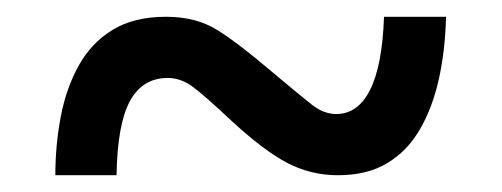

<svg xmlns="http://www.w3.org/2000/svg" viewBox="-20 -471 599 229"><path d="M46 -262Q46 -298 52.5 -332Q59 -366 74 -393Q89 -420 114.5 -435.5Q140 -451 178 -451Q214 -451 239.5 -435Q265 -419 306 -384Q337 -358 351.5 -346.5Q366 -335 381 -335Q407 -335 421.5 -364Q436 -393 438 -451H512Q511 -411 503.5 -377Q496 -343 481 -317Q466 -291 442 -276.5Q418 -262 383 -262Q351 -262 323 -276.5Q295 -291 256 -327Q222 -359 208.5 -368.5Q195 -378 180 -378Q150 -378 135 -350.5Q120 -323 119 -262Z"/></svg>

Font: Noto Naskh Arabic
Style: Bold
Weight: 700
Designer: Monotype Design Team, David Williams, Mohamad Dakak and Nizar Qandah
Foundry: Monotype Imaging Inc.
Version: Version 2.016